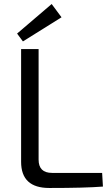

<svg xmlns="http://www.w3.org/2000/svg" viewBox="-20 -934 554 955"><path d="M286 -848 94 -728 65 -767 237 -914ZM172 -690V-140Q172 -74 239 -74H488L492 -6Q405 1 225 1Q85 1 85 -129V-690Z"/></svg>

Font: Exo 2.0
Style: Regular
Weight: 400
Designer: Natanael Gama
Version: Version 1.001;PS 001.001;hotconv 1.0.70;makeotf.lib2.5.58329